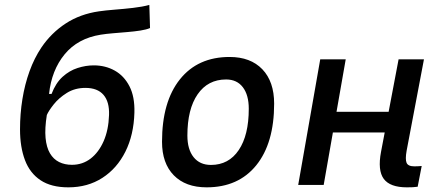

<svg xmlns="http://www.w3.org/2000/svg" viewBox="-20 -762 1798 791"><path d="M261.7 9.8Q190.9 9.8 147 -19.5Q103 -48.8 82.8 -102.5Q62.5 -156.2 62.5 -229Q62.5 -293 72.3 -353.5Q82 -414.1 101.6 -468.3Q121.1 -522.5 150.9 -566.9Q191.4 -626.5 250.7 -665.3Q310.1 -704.1 387.7 -715.3Q414.6 -719.2 452.1 -722.2Q489.7 -725.1 528.1 -729.5Q566.4 -733.9 595.2 -741.7L598.1 -646.5Q583.5 -640.1 558.6 -636.2Q533.7 -632.3 504.2 -629.9Q474.6 -627.4 445.8 -625Q417 -622.6 395 -619.1Q300.3 -604 246.3 -538.3Q192.4 -472.7 182.1 -375H192.4Q209.5 -419.9 237.8 -445.6Q266.1 -471.2 299.8 -481.9Q333.5 -492.7 366.2 -492.7Q414.1 -492.7 452.6 -471.2Q491.2 -449.7 513.4 -406.5Q535.6 -363.3 533.7 -297.9Q531.2 -206.5 496.6 -137.2Q461.9 -67.9 401.6 -29.1Q341.3 9.8 261.7 9.8ZM276.4 -83Q319.8 -83 353.3 -108.6Q386.7 -134.3 407 -180.4Q427.2 -226.6 429.2 -288.1Q431.2 -342.3 406.5 -371.1Q381.8 -399.9 332 -399.9Q288.6 -399.9 255.4 -379.2Q222.2 -358.4 201.2 -331.8Q180.2 -305.2 172.9 -288.1Q164.1 -232.9 167.7 -193.8Q171.4 -154.8 185.8 -130.4Q200.2 -106 223.4 -94.5Q246.6 -83 276.4 -83Z M831.1 9.8Q744.6 9.8 696 -39.8Q647.5 -89.4 647.5 -177.7Q647.5 -342.8 721.2 -435.1Q794.9 -527.3 925.8 -527.3Q1012.2 -527.3 1060.8 -476.6Q1109.4 -425.8 1109.4 -335Q1109.4 -172.4 1035.9 -81.3Q962.4 9.8 831.1 9.8ZM849.1 -82.5Q922.4 -82.5 963.6 -143.8Q1004.9 -205.1 1004.9 -314Q1004.9 -370.6 980.5 -402.6Q956.1 -434.6 911.6 -434.6Q836.4 -434.6 794.2 -373.5Q752 -312.5 752 -203.6Q752 -146.5 777.6 -114.5Q803.2 -82.5 849.1 -82.5Z M1208.5 0 1299.3 -517.6H1404.3L1313.5 0ZM1276.9 -216.3 1291.5 -301.3H1668L1653.3 -216.3ZM1656.2 9.8Q1586.9 9.8 1561 -25.1Q1535.2 -60.1 1549.8 -136.7L1622.1 -517.6H1726.6L1655.3 -141.6Q1648.9 -106 1655 -91.3Q1661.1 -76.7 1687 -76.7Q1700.7 -76.7 1717.3 -78.1L1700.7 7.3Q1691.4 8.8 1680.4 9.3Q1669.4 9.8 1656.2 9.8Z"/></svg>

Font: Cascadia Mono NF
Style: Italic
Weight: 400
Italic angle: -10°
Monospace: yes
Designer: Aaron Bell
Foundry: Saja Typeworks
Version: Version 2404.023